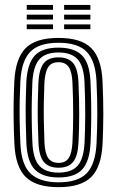

<svg xmlns="http://www.w3.org/2000/svg" viewBox="-20 -766 484 795"><path d="M222.4 9Q129.7 9 86.9 -32.7Q44.2 -74.3 39.6 -170.2Q37.3 -220.1 36.6 -263.3Q35.8 -306.4 36.6 -347.3Q37.3 -388.2 39.4 -430.5Q44.5 -524.8 86.3 -566.9Q128.1 -609 222.4 -609Q315.8 -609 357.8 -567Q399.9 -525 404.5 -430.2Q408 -354.3 407.8 -293.2Q407.6 -232.2 404.7 -170.1Q399.7 -74.2 357.3 -32.6Q314.8 9 222.4 9ZM222.4 -11.1Q303.2 -11.1 339.2 -48.9Q375.3 -86.7 379.7 -171.4Q382.7 -233 382.9 -292.1Q383.1 -351.2 379.6 -429.2Q375.6 -513.1 339.5 -551Q303.5 -588.9 222.4 -588.9Q141.1 -588.9 104.9 -551.1Q68.7 -513.3 64.3 -428.5Q62.5 -391 61.6 -351.7Q60.8 -312.5 61.4 -268.1Q62.1 -223.7 64.5 -170.4Q68.7 -82.1 107.5 -46.6Q146.2 -11.1 222.4 -11.1ZM222.4 -31.2Q157.7 -31.2 125.3 -62.9Q92.9 -94.7 89.2 -173.4Q87.3 -217.5 86.6 -261Q85.9 -304.5 86.5 -346.1Q87.2 -387.8 89 -426.3Q93.1 -501.5 123.4 -535.2Q153.8 -568.8 222.4 -568.8Q287 -568.8 319 -537.2Q351 -505.7 354.6 -429.1Q356.8 -379.7 357.5 -336.5Q358.2 -293.2 357.5 -253.4Q356.9 -213.6 355 -174.4Q351.1 -97 320.1 -64.1Q289.2 -31.2 222.4 -31.2ZM222.4 -51.3Q276.1 -51.3 301.4 -79.8Q326.7 -108.3 330.1 -175.2Q332.6 -226.9 332.9 -289.6Q333.2 -352.2 329.9 -425.9Q326.8 -493.1 301 -520.9Q275.3 -548.7 222.4 -548.7Q168.3 -548.7 143 -520.3Q117.7 -492 114 -425.5Q112.4 -391.6 111.7 -352.3Q110.9 -313.1 111.4 -268.6Q111.9 -224.1 114.2 -174.2Q117.4 -106.5 143.6 -78.9Q169.8 -51.3 222.4 -51.3ZM222.4 -71.5Q182 -71.5 161.9 -95Q141.8 -118.5 139.2 -175.4Q137.2 -220.7 136.5 -261.9Q135.8 -303.1 136.5 -343.1Q137.2 -383.1 139 -424.4Q142 -480.3 161.3 -504.4Q180.7 -528.5 222.4 -528.5Q261.8 -528.5 282.1 -505.6Q302.3 -482.7 304.9 -425.2Q307.9 -356.8 308 -295.1Q308 -233.4 305.1 -176.2Q302.3 -119.7 282.8 -95.6Q263.3 -71.5 222.4 -71.5ZM222.4 -91.6Q251.9 -91.6 264.9 -112.3Q278 -133.1 280.1 -177.5Q282.7 -231 283 -290.3Q283.3 -349.6 280 -424Q278.2 -467.8 264.8 -488.1Q251.5 -508.4 222.4 -508.4Q192.5 -508.4 179.4 -487.9Q166.3 -467.3 163.9 -423.1Q162.1 -383.3 161.5 -345.1Q160.8 -307 161.5 -265.9Q162.1 -224.9 164.1 -176.2Q166.1 -130.4 180.1 -111Q194.2 -91.6 222.4 -91.6ZM245.5 -725.5V-745.6H354.2V-725.5ZM90.7 -645V-665.1H199.4V-645ZM90.7 -685.2V-705.4H199.4V-685.2ZM90.7 -725.5V-745.6H199.4V-725.5ZM245.5 -645V-665.1H354.2V-645ZM245.5 -685.2V-705.4H354.2V-685.2Z"/></svg>

Font: Big Shoulders Inline Display SC Thin
Style: Regular
Weight: 100
Designer: Patric King
Foundry: XO Type Co
Version: Version 2.002